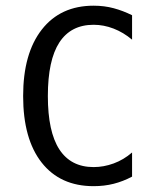

<svg xmlns="http://www.w3.org/2000/svg" viewBox="-20 -636 540 668"><path d="M439.5 -21.5Q408.2 -4.9 375.5 3.4Q342.8 11.7 305.7 11.7Q189.5 11.7 125 -70.3Q60.5 -152.3 60.5 -301.8Q60.5 -450.2 125.5 -533.2Q190.4 -616.2 305.7 -616.2Q342.8 -616.2 375.5 -607.4Q408.2 -598.6 439.5 -583V-498Q409.2 -523.4 375 -536.6Q340.8 -549.8 305.7 -549.8Q226.6 -549.8 186.5 -488.3Q146.5 -426.8 146.5 -301.8Q146.5 -177.7 186.5 -116.2Q226.6 -54.7 305.7 -54.7Q340.8 -54.7 375.5 -67.4Q410.2 -80.1 439.5 -105.5Z"/></svg>

Font: BabelStone Mayan Numerals
Style: Regular
Weight: 400
Designer: Andrew West
Foundry: BabelStone
Version: Version 11.000 June 09, 2018